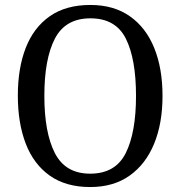

<svg xmlns="http://www.w3.org/2000/svg" viewBox="-20 -745 729 775"><path d="M344 10Q246 10 181 -36Q116 -82 84 -165Q52 -248 52 -359Q52 -470 84 -552Q116 -634 181 -679.5Q246 -725 345 -725Q439 -725 504 -679.5Q569 -634 602.5 -551.5Q636 -469 636 -358Q636 -247 602 -164.5Q568 -82 503 -36Q438 10 344 10ZM344 -44Q446 -44 487.5 -127Q529 -210 529 -358Q529 -507 488 -589Q447 -671 345 -671Q244 -671 201.5 -589Q159 -507 159 -358Q159 -210 201.5 -127Q244 -44 344 -44Z"/></svg>

Font: Noto Serif Myanmar SemCond
Style: Regular
Weight: 400
Width: 4
Designer: Ben Mitchell and the Monotype Design Team
Foundry: Monotype Imaging Inc.
Version: Version 2.106; ttfautohint (v1.8.4.7-5d5b)